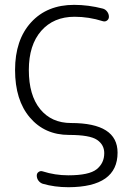

<svg xmlns="http://www.w3.org/2000/svg" viewBox="-20 -576 534 803"><path d="M290 -555.7Q349.6 -555.7 410.2 -540Q420.9 -537.1 428.2 -527.3Q435.5 -517.6 435.5 -505.9Q435.5 -496.1 427.7 -490.2Q419.9 -484.4 410.2 -487.3Q351.6 -505.9 292 -505.9Q204.1 -505.9 152.3 -446.8Q100.6 -387.7 100.6 -283.2Q100.6 -177.7 147.9 -119.6Q195.3 -61.5 277.3 -61.5Q471.7 -61.5 471.7 62.5Q471.7 206.1 266.6 207Q208 207 158.2 192.4Q147.5 188.5 140.6 179.2Q133.8 169.9 133.8 158.2Q133.8 148.4 141.6 143.1Q149.4 137.7 158.2 140.6Q210 157.2 265.6 157.2Q352.5 157.2 384.3 131.8Q416 106.4 416 64.5Q416 29.3 385.7 8.8Q355.5 -11.7 268.6 -11.7Q167 -11.7 105 -84.5Q43 -157.2 43 -283.2Q43 -409.2 109.9 -482.4Q176.8 -555.7 290 -555.7Z"/></svg>

Font: Gen Jyuu Gothic Light
Style: Regular
Weight: 200
Designer: [Source Han Sans]
Ryoko NISHIZUKA  (kana & ideographs); Paul D. Hunt (Latin, Greek & Cyrillic); Wenlong ZHANG  (bopomofo
Version: Version 1.002.20150607